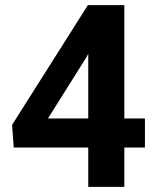

<svg xmlns="http://www.w3.org/2000/svg" viewBox="-20 -731 614 751"><path d="M27.3 -242.7 323.7 -710.9H466.3V-267.6H546.9V-153.8H466.3V0H325.2V-153.8H33.7ZM167.5 -267.6H325.2V-520L315.4 -502.9Z"/></svg>

Font: Mardoto
Style: Bold
Weight: 700
Designer: Christian Robertson, Vahan Hovhannisyan
Foundry: Google
Version: Version 1.000